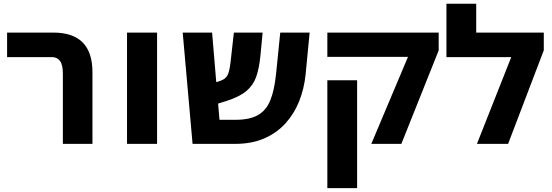

<svg xmlns="http://www.w3.org/2000/svg" viewBox="-20 -762 2924 1017"><path d="M469.7 0H313V-372.1Q313 -418.5 297.9 -439Q282.7 -459.5 255.4 -459.5H17.6V-589.4H262.7Q469.7 -589.4 469.7 -379.9Z M812 0H652.8V-589.4H812Z M1226.1 0H1000L947.8 -589.4H1103.5L1125.5 -326.7L1148.9 -334.5Q1173.8 -343.3 1184.6 -362.5Q1195.3 -381.8 1201.2 -432.6L1218.8 -589.4H1371.1L1358.9 -461.9Q1352.5 -398.9 1336.9 -354.7Q1321.3 -310.5 1285.2 -280Q1249 -249.5 1180.7 -227.5L1135.3 -213.4L1142.6 -127.4H1227.5Q1302.2 -127.4 1346.2 -152.3Q1390.1 -177.2 1411.9 -231Q1433.6 -284.7 1442.4 -371.6L1464.4 -589.4H1620.1L1598.6 -366.2Q1590.8 -291.5 1564.5 -225.3Q1538.1 -159.2 1491.9 -108.4Q1445.8 -57.6 1379.6 -28.8Q1313.5 0 1226.1 0Z M2106 0H1946.8L2141.1 -460.9H1713.9V-589.4H2303.7V-495.1ZM1871.6 234.4H1713.9V-336.9H1871.6Z M2502.4 -742.2V-589.4H2860.4V-495.6L2671.4 0H2506.3L2688 -459.5H2344.7V-742.2Z"/></svg>

Font: Lunasima
Style: Bold
Weight: 700
Designer: The DocRepair Project, Monotype Design Team
Foundry: Google
Version: Version 2.009